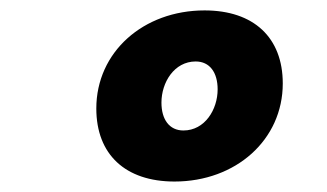

<svg xmlns="http://www.w3.org/2000/svg" viewBox="-20 -723 626 367"><path d="M313.5 -376C430.7 -376 520.5 -455.6 520.5 -563.5C520.5 -651.4 464.8 -703.1 371.1 -703.1C253.9 -703.1 164.1 -623.5 164.1 -515.6C164.1 -427.7 219.7 -376 313.5 -376ZM330.6 -473.6C303.7 -473.6 288.6 -494.6 288.6 -526.9C288.6 -565.4 313 -605.5 354 -605.5C380.9 -605.5 396 -584.5 396 -552.2C396 -513.7 371.6 -473.6 330.6 -473.6Z"/></svg>

Font: Cascadia Code
Style: Bold Italic
Weight: 700
Italic angle: -10°
Monospace: yes
Designer: Aaron Bell
Foundry: Saja Typeworks
Version: Version 2404.023